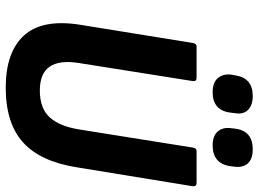

<svg xmlns="http://www.w3.org/2000/svg" viewBox="-136 -755 902 670"><g transform="rotate(90 315.0 -420.0)"><path d="M286 11Q162 11 104 -52.5Q46 -116 66 -246L130 -642Q132 -655 143 -655H251Q265 -655 263 -642L200 -245Q189 -177 212.5 -142.5Q236 -108 296 -108Q358 -108 389.5 -142.5Q421 -177 432 -247L495 -642Q497 -655 508 -655H618Q631 -655 630 -642L564 -238Q544 -110 477 -49.5Q410 11 286 11ZM487 -711Q455 -711 439.5 -728Q424 -745 427 -773L429 -790Q437 -851 501 -851Q534 -851 549.5 -834.5Q565 -818 562 -790L560 -773Q551 -711 487 -711ZM302 -711Q269 -711 253.5 -728Q238 -745 240 -773L243 -790Q252 -851 315 -851Q347 -851 363.5 -834.5Q380 -818 375 -790L373 -773Q365 -711 302 -711Z"/></g></svg>

Font: Sofia Sans Semi Condensed ExtraBold
Style: Italic
Weight: 800
Italic angle: -9°
Version: Version 4.100